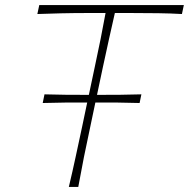

<svg xmlns="http://www.w3.org/2000/svg" viewBox="-20 -733 741 753"><path d="M250 0Q264.5 -61 276.5 -117Q288.5 -173 302.5 -238L322 -331H315.5Q279 -331 236.5 -330.8Q194 -330.5 147.5 -329L154.5 -363Q200.5 -361.5 242.8 -361.2Q285 -361 321.5 -361H328.5L352 -472Q364.5 -529.5 374.5 -579.8Q384.5 -630 394 -682H333Q269.5 -682 220.2 -680.8Q171 -679.5 126.5 -678L134 -713H701L693.5 -678Q650 -680.5 601 -681.2Q552 -682 488 -682H430.5Q418.5 -630 407.5 -579.8Q396.5 -529.5 384 -472L360.5 -361H367.5Q404.5 -361 446.8 -361.2Q489 -361.5 534.5 -363L527.5 -329Q482.5 -330.5 440.5 -330.8Q398.5 -331 361.5 -331H354L334.5 -238Q320.5 -173 309.2 -117Q298 -61 287 0Z"/></svg>

Font: Commissioner Flair Thin
Style: Italic
Weight: 100
Italic angle: -12°
Designer: Kostas Bartsokas
Foundry: Kostas Bartsokas
Version: Version 1.000; ttfautohint (v1.8.3)